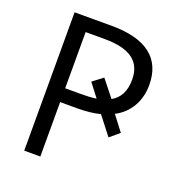

<svg xmlns="http://www.w3.org/2000/svg" viewBox="-129 -823 870 931"><g transform="rotate(20 305.5 -357.0)"><path d="M508.8 -241.2 460 -200.2 387.2 -293.9C354 -285.2 315.4 -280.8 271 -280.8H181.2V0H98.1V-713.9H290C468.3 -713.9 559.1 -643.1 559.1 -505.9C559.1 -423.3 520.5 -355 450.2 -317.9ZM181.2 -642.1V-352.1H262.2C290.5 -352.1 316.9 -353.5 341.8 -356.9L289.1 -425.8L341.8 -465.8L410.2 -379.9C451.7 -403.3 472.2 -443.8 472.2 -502C472.2 -596.2 410.2 -642.1 278.8 -642.1Z"/></g></svg>

Font: OpenSansEmoji
Style: Regular
Weight: 400
Foundry: MorbZ
Version: Version 1.000;PS 001.000;hotconv 1.0.70;makeotf.lib2.5.58329